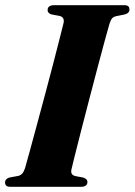

<svg xmlns="http://www.w3.org/2000/svg" viewBox="-24 -720 520 740"><path d="M251.5 -67.5Q246.5 -46 266 -41.5L297.5 -35.5Q313 -30 313 -19Q313 0 288 0H17Q4.5 0 0 -4.5Q-4.5 -9 -4.5 -16.5Q-4.5 -31 13 -36L46 -42Q64.5 -46 72.5 -72Q77.5 -89 89.2 -132Q101 -175 116.5 -232.5Q132 -290 148.8 -352.5Q165.5 -415 180.5 -472.5Q195.5 -530 206.2 -572.5Q217 -615 221 -631.5Q225.5 -653.5 206 -658.5L174 -664.5Q159.5 -669.5 159.5 -681Q159.5 -700 185 -700H454Q466.5 -700 470.8 -695.5Q475 -691 475 -684Q475 -669.5 457.5 -664.5L423 -657.5Q413 -655 408 -649.2Q403 -643.5 398 -628.5Q393 -612 381 -567.8Q369 -523.5 353.2 -464Q337.5 -404.5 320.8 -340.5Q304 -276.5 289.2 -218.5Q274.5 -160.5 264.2 -119.8Q254 -79 251.5 -67.5Z"/></svg>

Font: Fraunces 72pt
Style: Bold Italic
Weight: 700
Italic angle: -16°
Version: Version 1.000;[b76b70a41]